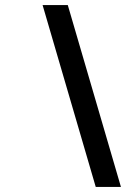

<svg xmlns="http://www.w3.org/2000/svg" viewBox="-20 -727 500 762"><path d="M149 -707H249L460 15H360Z"/></svg>

Font: Heuristica
Style: Bold Italic
Weight: 700
Italic angle: -13°
Version: Version 1.0.2